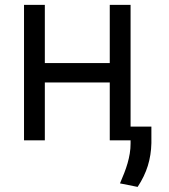

<svg xmlns="http://www.w3.org/2000/svg" viewBox="-20 -565 682 773"><path d="M76.7 0V-545.5H160.5V-311.1H421.9V-545.5H505.7V-55.4H589.5V11.4Q588.4 59.7 575.1 102.6Q561.8 145.6 534.1 187.5L463.1 173.3Q472.3 152 480.1 131.9Q487.9 111.9 493.6 92.2Q499.3 72.4 502.5 52.7Q505.7 33 505.7 12.8V0H421.9V-233H160.5V0Z"/></svg>

Font: Inter P
Style: Regular
Weight: 400
Designer: Rasmus Andersson
Foundry: rsms
Version: Version 3.018;git-588b23468